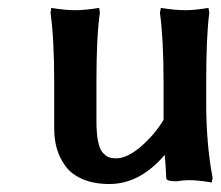

<svg xmlns="http://www.w3.org/2000/svg" viewBox="-20 -456 560 486"><path d="M400.9 -4.9Q398.9 -46.9 397 -64Q334 9.8 256.8 9.8Q218.3 9.8 189.9 -2.2Q161.6 -14.2 146.2 -34.9Q130.9 -55.7 124 -79.3Q117.2 -103 117.2 -130.9V-249Q117.2 -356.9 107.9 -423.8L109.9 -436Q144.5 -430.2 169.9 -430.2Q195.3 -430.2 231 -436L232.9 -423.8Q224.1 -365.7 224.1 -249V-150.9Q224.1 -119.6 228 -99.4Q231.9 -79.1 239.7 -70.1Q247.6 -61 255.1 -58.1Q262.7 -55.2 273.9 -55.2Q302.2 -55.2 337.4 -85.7Q372.6 -116.2 396 -155.8L394 -152.8V-249Q394 -356.9 384.8 -423.8L387.2 -436Q423.3 -430.2 448.2 -430.2Q473.1 -430.2 507.8 -436L509.8 -423.8Q502 -364.7 502 -249V-192.9Q502 -92.3 518.1 -5.9L516.1 5.9Q480.5 0 458 0Q445.8 0 425.8 2.9Q400.9 2.9 400.9 -4.9Z"/></svg>

Font: Linear Smooth
Style: Bold
Weight: 700
Designer: Philipp H. Poll, Flanker
Foundry: Philipp H. Poll, reworked by Flanker
Version: Version 1.061 | FøM Fix